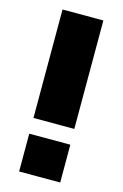

<svg xmlns="http://www.w3.org/2000/svg" viewBox="-109 -740 505 790"><g transform="rotate(15 143.5 -345.0)"><path d="M56 0V-161H231V0ZM56 -228V-690H230V-228Z"/></g></svg>

Font: Oxanium ExtraBold
Style: Regular
Weight: 800
Designer: Severin Meyer
Version: Version 2.000